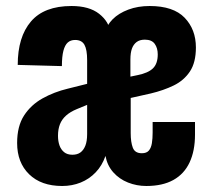

<svg xmlns="http://www.w3.org/2000/svg" viewBox="-20 -608 712 639"><path d="M187 11Q117 11 77 -28Q37 -67 37 -132Q37 -188 60 -223.5Q83 -259 121.5 -280.5Q160 -302 206 -313L270 -329V-408Q270 -443 261 -459Q252 -475 230 -475Q215 -475 205.5 -466.5Q196 -458 191 -439Q186 -420 186 -388L39 -392Q39 -485 83 -536.5Q127 -588 218 -588Q277 -588 310 -562Q343 -536 348 -499H331Q335 -524 355 -544Q375 -564 407 -576Q439 -588 478 -588Q557 -588 594.5 -549Q632 -510 632 -450Q632 -400 612 -370Q592 -340 558 -323.5Q524 -307 482 -297L415 -282V-165Q415 -135 422 -116.5Q429 -98 452 -98Q468 -98 475.5 -107Q483 -116 485.5 -131.5Q488 -147 488 -167V-202H629V-160Q629 -106 611 -67.5Q593 -29 557 -9Q521 11 467 11Q435 11 406 -0.5Q377 -12 357 -34.5Q337 -57 331 -89Q320 -57 298.5 -34.5Q277 -12 248.5 -0.5Q220 11 187 11ZM221 -93Q237 -93 247.5 -100.5Q258 -108 264 -123Q270 -138 270 -162V-259L236 -245Q214 -236 200 -223.5Q186 -211 179.5 -194.5Q173 -178 173 -156Q173 -138 178 -124Q183 -110 193.5 -101.5Q204 -93 221 -93ZM414 -353 438 -358Q473 -365 489 -380.5Q505 -396 505 -427Q505 -448 495 -462Q485 -476 462 -476Q445 -476 434.5 -468Q424 -460 419 -446Q414 -432 414 -410Z"/></svg>

Font: Oswald SemiBold
Style: Regular
Weight: 600
Designer: Vernon Adams
Foundry: Vernon Adams
Version: Version 4.103;gftools[0.9.33.dev8+g029e19f]